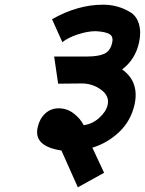

<svg xmlns="http://www.w3.org/2000/svg" viewBox="-20 -653 618 819"><path d="M230 -191Q266 -191 294.5 -169Q323 -147 337 -119Q374 -124 403 -150Q433 -177 439 -205Q448 -243 411.5 -270Q375 -297 329 -297L228 -296L211 -412H353Q399 -412 424.5 -423.5Q450 -435 458 -469Q465 -497 447 -507.5Q429 -518 388 -520Q353 -520 311 -506Q269 -492 246 -473L202 -571Q311 -633 420 -633Q482 -633 534 -602Q562 -586 572.5 -551Q583 -516 573 -471Q557 -399 501 -357Q575 -304 554 -207Q538 -137 488.5 -90Q439 -43 374 -23L424 84L312 146L242 -11Q182 -20 156.5 -45Q131 -70 141 -111Q149 -147 173 -169Q197 -191 230 -191Z"/></svg>

Font: Miedinger
Style: Bold-Italic
Weight: 700
Italic angle: -13°
Version: Version 001.000